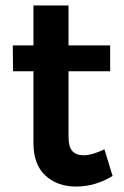

<svg xmlns="http://www.w3.org/2000/svg" viewBox="-20 -680 455 706"><path d="M394 -33Q330 6 260 6Q191 6 147 -34.5Q103 -75 103 -154V-418H28L27 -513H103V-660H232V-513H385V-418H232V-177Q232 -140 246 -124.5Q260 -109 288 -109Q318 -109 364 -131Z"/></svg>

Font: Montserrat arm2 Medium
Style: Regular
Weight: 500
Designer: Julieta Ulanovsky
Foundry: Julieta Ulanovsky
Version: Version 6.000